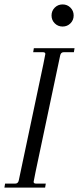

<svg xmlns="http://www.w3.org/2000/svg" viewBox="-31 -848 357 868"><path d="M241 -597 130 -72Q121 -29 121 -26Q121 -18 132 -18H176L173 0H-11L-8 -18H38Q51 -18 54 -33L165 -558Q174 -601 174 -604Q174 -612 163 -612H119L122 -630H306L303 -612H257Q244 -612 241 -597ZM252 -828Q273 -828 287.5 -813.5Q302 -799 302 -778Q302 -757 287.5 -742.5Q273 -728 252 -728Q231 -728 216.5 -742.5Q202 -757 202 -778Q202 -799 216.5 -813.5Q231 -828 252 -828Z"/></svg>

Font: Arapey
Style: Italic
Weight: 400
Italic angle: -12°
Designer: Eduardo Rodriguez Tunni
Foundry: Eduardo Rodriguez Tunni
Version: Version 3.000